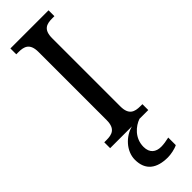

<svg xmlns="http://www.w3.org/2000/svg" viewBox="-316 -723 972 972"><g transform="rotate(-45 170.5 -237.0)"><path d="M34 0H190C134 14 81 68 81 130C81 206 129 240 208 240C228 240 261 234 280 224V170C258 175 239 178 222 178C185 178 158 159 158 115C158 52 206 13 244 0H307V-42H292C252 -42 220 -52 220 -113V-601C220 -663 251 -672 292 -672H307V-714H34V-672H50C89 -672 122 -663 122 -601V-113C122 -51 89 -42 50 -42H34Z"/></g></svg>

Font: Noto Serif Armenian SemiCondensed
Style: Regular
Weight: 400
Width: 4
Designer: Monotype Design Team
Foundry: Monotype Imaging Inc.
Version: Version 2.008